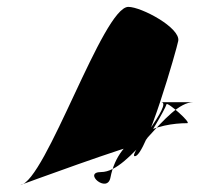

<svg xmlns="http://www.w3.org/2000/svg" viewBox="-20 -619 582 558"><path d="M39 -81C113 -92 279 -599 353 -599C391 -599 505 -538 498 -500C494 -478 405 -165 372 -165C349 -165 486 -322 448 -322H542C462 -322 360 -119 274 -119C219 -119 292 -55 301 -103C325 -228 442 -261 524 -261C538 -261 466 -324 464 -316C461 -303 402 -202 395 -202C368 -202 35 -80 39 -81Z"/></svg>

Font: Recovery
Style: Obl
Weight: 400
Version: Version 0.27